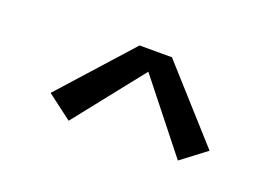

<svg xmlns="http://www.w3.org/2000/svg" viewBox="-48 -834 696 479"><g transform="rotate(20 300.0 -594.5)"><path d="M155 -476 89 -526 257 -713H343L511 -526L445 -476L300 -659Z"/></g></svg>

Font: Monocode
Style: Regular
Weight: 400
Designer: Belleve Invis
Foundry: Belleve Invis
Version: Version 16.1.0; ttfautohint (v1.8.4)